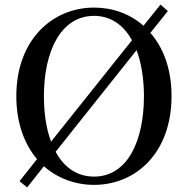

<svg xmlns="http://www.w3.org/2000/svg" viewBox="-20 -786 817 835"><path d="M171 -368C171 -562 244 -717 389 -717C463 -717 518 -676 554 -611L202 -170C181 -226 171 -294 171 -368ZM574 -568C595 -511 606 -442 606 -368C606 -172 534 -18 389 -18C314 -18 258 -59 222 -126ZM389 -753C208 -753 51 -613 51 -368C51 -251 86 -159 141 -94L65 2L98 29L171 -63C231 -10 308 18 389 18C571 18 726 -121 726 -368C726 -485 691 -578 634 -643L710 -738L678 -766L604 -674C545 -726 470 -753 389 -753Z"/></svg>

Font: Noto Serif CJK JP SemiBold
Style: Regular
Weight: 600
Designer: Ryoko NISHIZUKA 西塚涼子 (kana & ideographs); Frank Grießhammer (Latin, Greek & Cyrillic); Wenlong ZHANG 张文龙 (bopomofo); San
Foundry: Adobe
Version: Version 2.001;hotconv 1.1.0;makeotfexe 2.6.0